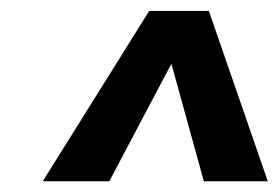

<svg xmlns="http://www.w3.org/2000/svg" viewBox="-20 -862 515 355"><path d="M366.2 -841.8 475.1 -526.9H356.9L296.9 -744.1L182.1 -526.9H59.1L255.9 -841.8Z"/></svg>

Font: Fira Sans Compressed Medium
Style: Italic
Weight: 500
Width: 3
Italic angle: -8°
Designer: Carrois Corporate & Edenspiekermann AG
Foundry: Carrois Corporate GbR & Edenspiekermann AG
Version: Version 4.203;PS 004.203;hotconv 1.0.88;makeotf.lib2.5.64775